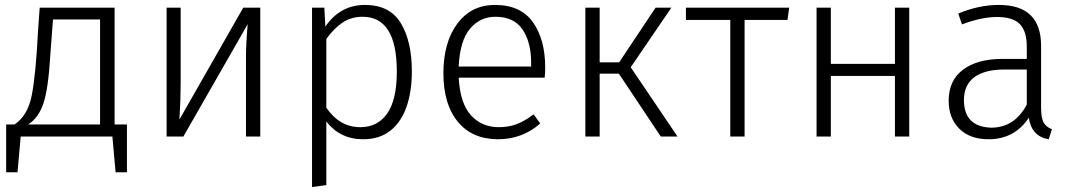

<svg xmlns="http://www.w3.org/2000/svg" viewBox="-20 -554 4344 779"><path d="M495 145H449L436 0H64L51 145H5V-49H39Q92 -84 108.5 -165.5Q125 -247 134 -424L141 -523H445V-49H495ZM386 -49V-475H195L184 -329Q176 -193 156 -134Q136 -75 94 -49Z M1036 0H978V-324Q978 -376 985 -456L724 0H656V-523H713V-216Q713 -149 708 -69L967 -523H1036Z M1246 205V-523H1296L1300 -446Q1360 -534 1461 -534Q1561 -534 1606 -460.5Q1651 -387 1651 -264Q1651 -183 1629.5 -121Q1608 -59 1564 -24Q1520 11 1453 11Q1360 11 1304 -61V197ZM1442 -38Q1512 -38 1551 -93.5Q1590 -149 1590 -264Q1590 -486 1451 -486Q1405 -486 1370 -462.5Q1335 -439 1304 -396V-117Q1358 -38 1442 -38Z M2001 11Q1896 11 1837.5 -60Q1779 -131 1779 -257Q1779 -382 1835.5 -458Q1892 -534 1988 -534Q2093 -534 2142.5 -463.5Q2192 -393 2192 -281Q2192 -259 2190 -239H1841Q1847 -134 1891 -86Q1935 -38 2004 -38Q2043 -38 2075.5 -50Q2108 -62 2145 -90L2172 -53Q2099 11 2001 11ZM2135 -284V-299Q2135 -383 2100 -434.5Q2065 -486 1990 -486Q1928 -486 1887 -437.5Q1846 -389 1841 -284Z M2729 0H2661L2491 -255H2413V0H2355V-523H2413V-301H2492L2640 -523H2704L2539 -281Z M3001 0H2943V-473H2763V-523H3182L3175 -473H3001Z M3669 0H3611V-246H3351V0H3293V-523H3351V-295H3611V-523H3669Z M4235 11Q4166 0 4154 -76Q4096 11 3991 11Q3915 11 3872 -32Q3829 -75 3829 -145Q3829 -228 3887.5 -271.5Q3946 -315 4046 -315H4146V-365Q4146 -427 4118 -456Q4090 -485 4025 -485Q3962 -485 3883 -455L3868 -499Q3951 -534 4033 -534Q4204 -534 4204 -368V-116Q4204 -73 4215.5 -55Q4227 -37 4248 -30ZM4001 -36Q4097 -36 4146 -130V-272H4055Q3976 -272 3933.5 -241Q3891 -210 3891 -148Q3891 -40 4001 -36Z"/></svg>

Font: Trujillo Light
Style: Regular
Weight: 300
Designer: Fira Sans original fonts by bBox Type GmbH, Carrois Corporate GbR, & Edenspiekermann AG / Changes by Cristiano Sobral
Foundry: Fira Sans original fonts by bBox Type GmbH, Carrois Corporate GbR, & Edenspiekermann AG / Changes by Cristiano Sobral
Version: Version 4.301;July 28, 2020;FontCreator 13.0.0.2655 64-bit